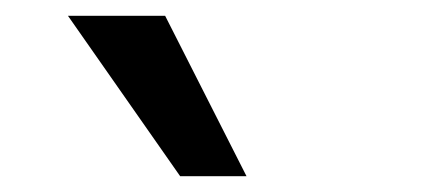

<svg xmlns="http://www.w3.org/2000/svg" viewBox="-20 -777 540 243"><path d="M208 -554 66 -757H189L292 -554Z"/></svg>

Font: Mulish ExtraLight
Style: Bold
Weight: 700
Version: Version 3.603